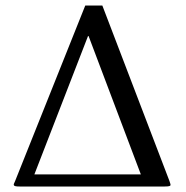

<svg xmlns="http://www.w3.org/2000/svg" viewBox="-20 -678 676 698"><path d="M352 -658H290L35 -20C31 -10 30 -10 30 -7C30 -1 38 0 51 0H579C596 0 600 -2 600 -6C600 -8 599 -11 596 -20ZM300 -547H302L492 -44H105Z"/></svg>

Font: Libertinus Sans
Style: Regular
Weight: 400
Designer: Philipp H. Poll, Khaled Hosny
Foundry: Caleb Maclennan
Version: Version 7.050;RELEASE